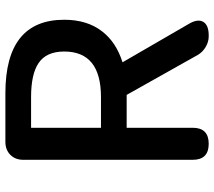

<svg xmlns="http://www.w3.org/2000/svg" viewBox="-60 -716 776 695"><g transform="rotate(-90 327.5 -368.0)"><path d="M155 0Q97 0 97 -58V-671Q97 -700 115 -718Q133 -736 162 -736H217H338Q604 -736 604 -523Q604 -440 562 -386Q523 -335 450 -312L589 -72Q608 -40 596.5 -20Q585 0 547 0H544Q524 0 505.5 -11Q487 -22 477 -39L332 -297H213V-58Q213 0 155 0ZM213 -390H324Q489 -390 489 -523Q489 -588 447 -616Q407 -643 324 -643H213V-516Z"/></g></svg>

Font: GenSenRounded JP M
Style: Regular
Weight: 500
Version: Version 1.501;PS 1;hotconv 16.6.51;makeotf.lib2.5.65220